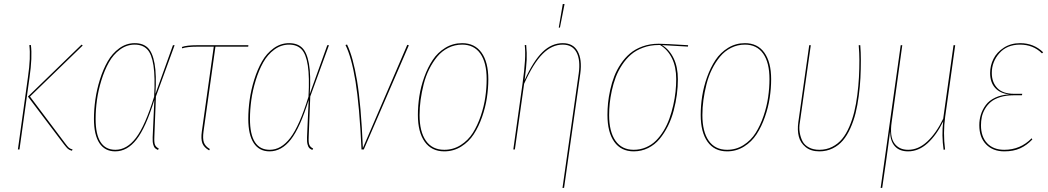

<svg xmlns="http://www.w3.org/2000/svg" viewBox="-20 -742 5204 953"><path d="M336.9 6.3Q324.2 2.9 317.1 -3.2Q310.1 -9.3 297.4 -25.9L118.7 -262.7L384.8 -520.5L390.6 -516.1L128.9 -262.7L303.2 -30.8Q314.9 -14.6 321.5 -9Q328.1 -3.4 340.3 0ZM68.8 0 118.7 -358.9Q133.3 -458.5 125.5 -518.1L133.3 -518.6Q141.1 -459 126.5 -357.4L76.7 0Z M648.9 -527.8Q689.9 -527.8 713.6 -504.9Q737.3 -481.9 747.3 -426Q757.3 -370.1 751.5 -275.9L838.4 -517.6H846.7L753.9 -263.2L746.1 -62.5Q744.6 -33.2 749.8 -22.2Q754.9 -11.2 768.1 -4.9L764.2 2.4Q753.9 -2.4 749 -7.1Q744.1 -11.7 740.5 -24.9Q736.8 -38.1 737.8 -60.5L746.1 -246.1Q703.1 -107.4 657.2 -49.1Q611.3 9.3 551.8 9.3Q500.5 9.3 473.4 -31.7Q446.3 -72.8 446.3 -151.9Q446.3 -197.3 453.1 -246.6Q460 -295.9 475.8 -346.7Q491.7 -397.5 514.4 -437.3Q537.1 -477.1 572 -502.4Q606.9 -527.8 648.9 -527.8ZM454.6 -151.9Q454.6 1.5 552.7 1.5Q609.9 1.5 655.3 -58.3Q700.7 -118.2 745.1 -262.2Q750.5 -359.9 741.7 -417Q732.9 -474.1 710.4 -497.3Q688 -520.5 648.4 -520.5Q608.9 -520.5 575.4 -495.8Q542 -471.2 520.3 -432.1Q498.5 -393.1 483.2 -343.3Q467.8 -293.5 461.2 -245.1Q454.6 -196.8 454.6 -151.9Z M1049.3 -510.3 990.2 -89.4Q985.4 -54.2 991.9 -35.2Q998.5 -16.1 1021.5 -2.4L1018.1 4.4Q992.2 -10.3 984.4 -31.2Q976.6 -52.2 981.9 -89.8L1041 -510.3H958.5Q908.7 -510.3 884.3 -502L882.8 -508.8Q906.7 -517.6 959.5 -517.6H1212.9L1211.9 -510.3Z M1415 -527.8Q1456.1 -527.8 1479.7 -504.9Q1503.4 -481.9 1513.4 -426Q1523.4 -370.1 1517.6 -275.9L1604.5 -517.6H1612.8L1520 -263.2L1512.2 -62.5Q1510.7 -33.2 1515.9 -22.2Q1521 -11.2 1534.2 -4.9L1530.3 2.4Q1520 -2.4 1515.1 -7.1Q1510.3 -11.7 1506.6 -24.9Q1502.9 -38.1 1503.9 -60.5L1512.2 -246.1Q1469.2 -107.4 1423.3 -49.1Q1377.4 9.3 1317.9 9.3Q1266.6 9.3 1239.5 -31.7Q1212.4 -72.8 1212.4 -151.9Q1212.4 -197.3 1219.2 -246.6Q1226.1 -295.9 1241.9 -346.7Q1257.8 -397.5 1280.5 -437.3Q1303.2 -477.1 1338.1 -502.4Q1373 -527.8 1415 -527.8ZM1220.7 -151.9Q1220.7 1.5 1318.8 1.5Q1376 1.5 1421.4 -58.3Q1466.8 -118.2 1511.2 -262.2Q1516.6 -359.9 1507.8 -417Q1499 -474.1 1476.6 -497.3Q1454.1 -520.5 1414.6 -520.5Q1375 -520.5 1341.6 -495.8Q1308.1 -471.2 1286.4 -432.1Q1264.6 -393.1 1249.3 -343.3Q1233.9 -293.5 1227.3 -245.1Q1220.7 -196.8 1220.7 -151.9Z M1702.6 -521Q1732.4 -460 1752.2 -341.1Q1772 -222.2 1781.2 -7.3L2001.5 -519.5L2009.3 -517.1L1785.6 0H1774.4Q1764.2 -218.3 1744.6 -337.9Q1725.1 -457.5 1694.8 -518.6Z M2185.1 9.3Q2122.1 9.3 2088.1 -38.3Q2054.2 -85.9 2054.2 -171.4Q2054.2 -217.3 2061.5 -264.6Q2068.8 -312 2085.9 -359.6Q2103 -407.2 2127.7 -444.3Q2152.3 -481.4 2190.2 -504.6Q2228 -527.8 2273.9 -527.8Q2336.4 -527.8 2370.1 -480.7Q2403.8 -433.6 2403.8 -348.6Q2403.8 -303.7 2396.7 -256.6Q2389.6 -209.5 2372.8 -161.4Q2356 -113.3 2331.5 -75.7Q2307.1 -38.1 2269 -14.4Q2231 9.3 2185.1 9.3ZM2185.1 1.5Q2230 1.5 2266.8 -22Q2303.7 -45.4 2326.9 -82.3Q2350.1 -119.1 2366.2 -166.5Q2382.3 -213.9 2388.9 -259.8Q2395.5 -305.7 2395.5 -349.1Q2395.5 -431.6 2364 -476.1Q2332.5 -520.5 2273.9 -520.5Q2236.8 -520.5 2204.8 -504.4Q2172.9 -488.3 2150.1 -460.7Q2127.4 -433.1 2110.1 -398.2Q2092.8 -363.3 2082.8 -323.5Q2072.8 -283.7 2067.6 -245.6Q2062.5 -207.5 2062.5 -170.9Q2062.5 -88.4 2094 -43.5Q2125.5 1.5 2185.1 1.5Z M2773.4 -722.2 2782.2 -721.7 2759.3 -605H2753.4ZM2772 190.9 2852.5 -377Q2861.8 -443.8 2841.6 -482.2Q2821.3 -520.5 2772.9 -520.5Q2719.2 -520.5 2673.1 -474.1Q2627 -427.7 2581.5 -326.2L2535.6 0H2527.8L2573.7 -327.6Q2592.3 -458.5 2584.5 -518.1L2591.8 -518.6Q2595.7 -478 2594.2 -445.3Q2592.8 -412.6 2584 -344.2Q2627.9 -440.4 2673.1 -484.1Q2718.3 -527.8 2773.4 -527.8Q2825.2 -527.8 2847.4 -487.3Q2869.6 -446.8 2860.4 -377.4L2779.8 190.4Z M3125.5 9.3Q3062.5 9.3 3028.8 -38.3Q2995.1 -85.9 2995.1 -171.4Q2995.1 -200.2 2998 -230.2Q3001 -260.3 3008.8 -295.7Q3016.6 -331.1 3028.8 -362.8Q3041 -394.5 3061.3 -424.8Q3081.5 -455.1 3107.2 -476.8Q3132.8 -498.5 3169.4 -511.7Q3206.1 -524.9 3249.5 -524.9Q3278.3 -524.9 3395.5 -517.6L3394.5 -510.7L3266.1 -518.1Q3302.7 -496.1 3323.7 -452.6Q3344.7 -409.2 3344.7 -348.6Q3344.7 -311.5 3339.6 -272.5Q3334.5 -233.4 3323.7 -192.6Q3313 -151.9 3295.2 -116.2Q3277.3 -80.6 3253.9 -52.2Q3230.5 -23.9 3197.3 -7.3Q3164.1 9.3 3125.5 9.3ZM3125.5 1.5Q3157.7 1.5 3186.3 -10.7Q3214.8 -22.9 3235.8 -43.9Q3256.8 -64.9 3274.2 -93.5Q3291.5 -122.1 3302.7 -153.8Q3314 -185.5 3321.8 -220Q3329.6 -254.4 3333 -286.6Q3336.4 -318.8 3336.4 -349.1Q3336.4 -410.2 3315.2 -453.1Q3293.9 -496.1 3256.3 -518.6H3250Q3207.5 -518.6 3171.9 -505.4Q3136.2 -492.2 3111.6 -470.7Q3086.9 -449.2 3067.4 -419.4Q3047.9 -389.6 3036.1 -358.4Q3024.4 -327.1 3016.8 -292.5Q3009.3 -257.8 3006.3 -228.5Q3003.4 -199.2 3003.4 -170.9Q3003.4 -88.4 3034.9 -43.5Q3066.4 1.5 3125.5 1.5Z M3588.9 9.3Q3525.9 9.3 3491.9 -38.3Q3458 -85.9 3458 -171.4Q3458 -217.3 3465.3 -264.6Q3472.7 -312 3489.7 -359.6Q3506.8 -407.2 3531.5 -444.3Q3556.2 -481.4 3594 -504.6Q3631.8 -527.8 3677.7 -527.8Q3740.2 -527.8 3773.9 -480.7Q3807.6 -433.6 3807.6 -348.6Q3807.6 -303.7 3800.5 -256.6Q3793.5 -209.5 3776.6 -161.4Q3759.8 -113.3 3735.4 -75.7Q3710.9 -38.1 3672.9 -14.4Q3634.8 9.3 3588.9 9.3ZM3588.9 1.5Q3633.8 1.5 3670.7 -22Q3707.5 -45.4 3730.7 -82.3Q3753.9 -119.1 3770 -166.5Q3786.1 -213.9 3792.7 -259.8Q3799.3 -305.7 3799.3 -349.1Q3799.3 -431.6 3767.8 -476.1Q3736.3 -520.5 3677.7 -520.5Q3640.6 -520.5 3608.6 -504.4Q3576.7 -488.3 3554 -460.7Q3531.2 -433.1 3513.9 -398.2Q3496.6 -363.3 3486.6 -323.5Q3476.6 -283.7 3471.4 -245.6Q3466.3 -207.5 3466.3 -170.9Q3466.3 -88.4 3497.8 -43.5Q3529.3 1.5 3588.9 1.5Z M4250 -517.6Q4252.9 -482.4 4252.9 -444.8Q4252.9 -397.5 4250.7 -354.7Q4248.5 -312 4242.4 -265.4Q4236.3 -218.8 4226.6 -179.9Q4216.8 -141.1 4200.7 -105.2Q4184.6 -69.3 4163.6 -44.7Q4142.6 -20 4112.8 -5.4Q4083 9.3 4046.9 9.3Q4004.9 9.3 3978.8 -12Q3952.6 -33.2 3944.8 -64.7Q3937 -96.2 3942.4 -134.8L3996.6 -517.6H4004.4L3950.2 -134.8Q3945.3 -108.4 3949.5 -84Q3953.6 -59.6 3963.6 -40.5Q3973.6 -21.5 3995.4 -10Q4017.1 1.5 4046.9 1.5Q4082 1.5 4110.8 -13.2Q4139.6 -27.8 4159.9 -52.5Q4180.2 -77.1 4195.6 -113Q4210.9 -148.9 4220.2 -187.3Q4229.5 -225.6 4235.4 -271.5Q4241.2 -317.4 4243.4 -358.6Q4245.6 -399.9 4245.6 -444.8Q4245.6 -476.6 4242.2 -517.6Z M4671.4 -162.6Q4660.2 -81.1 4670.9 0L4663.6 1.5Q4653.3 -70.3 4661.6 -139.6Q4628.4 -71.3 4584 -31Q4539.6 9.3 4487.3 9.3Q4444.8 9.3 4421.9 -15.9Q4398.9 -41 4397.9 -88.9Q4395.5 -71.8 4388.7 -19.3Q4381.8 33.2 4377.9 59.6L4358.9 190.4L4351.1 190.9L4450.7 -517.6H4458.5L4405.8 -136.2Q4395.5 -64.5 4418.7 -31.5Q4441.9 1.5 4487.8 1.5Q4538.6 1.5 4583 -40Q4627.4 -81.5 4661.6 -152.8L4712.9 -517.6H4721.2Z M4964.8 9.3Q4908.2 9.3 4874.5 -25.4Q4840.8 -60.1 4840.8 -120.6Q4840.8 -147.9 4848.6 -173.1Q4856.4 -198.2 4873 -220.7Q4889.6 -243.2 4919.7 -257.3Q4949.7 -271.5 4989.7 -273.4Q4943.8 -278.3 4919.2 -305.9Q4894.5 -333.5 4894.5 -379.4Q4894.5 -416.5 4911.1 -449.7Q4927.7 -482.9 4962.6 -505.4Q4997.6 -527.8 5043.5 -527.8Q5111.3 -527.8 5157.7 -482.4L5151.9 -477.1Q5108.4 -520.5 5043 -520.5Q4978 -520.5 4940.4 -478Q4902.8 -435.5 4902.8 -379.9Q4902.8 -333.5 4930.2 -304.9Q4957.5 -276.4 5013.2 -276.4H5054.2L5052.2 -269H5010.3Q4973.1 -269 4944.1 -259.8Q4915 -250.5 4897.7 -235.8Q4880.4 -221.2 4868.9 -201.2Q4857.4 -181.2 4853.3 -161.4Q4849.1 -141.6 4849.1 -120.1Q4849.1 -63.5 4879.9 -31Q4910.6 1.5 4964.8 1.5Q5044.9 1.5 5100.6 -55.7L5104 -49.8Q5076.2 -20.5 5043.2 -5.6Q5010.3 9.3 4964.8 9.3Z"/></svg>

Font: Fira Sans Compressed Eight
Style: Italic
Weight: 100
Width: 3
Italic angle: -8°
Designer: Carrois Corporate & Edenspiekermann AG
Foundry: Carrois Corporate GbR & Edenspiekermann AG
Version: Version 4.203;PS 004.203;hotconv 1.0.88;makeotf.lib2.5.64775